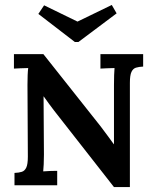

<svg xmlns="http://www.w3.org/2000/svg" viewBox="-20 -743 620 770"><path d="M437.1 7.3 196.9 -299.6Q187.4 -312.1 176.8 -326.4Q166.1 -340.7 155.5 -356.1H154.7L156.2 -123.2Q156.2 -103 155.3 -84.2Q154.4 -65.3 153.3 -55.7Q165 -56.8 183.4 -57.4Q201.7 -57.9 209.4 -57.9V0H38.1V-49.5Q55.4 -50.2 67.3 -53.9Q79.2 -57.6 85.4 -71Q91.7 -84.3 91.7 -114.8L90.2 -402.6Q90.2 -422.8 90.9 -441.7Q91.7 -460.6 93.1 -470.1Q80.7 -469.7 62.5 -469.2Q44.4 -468.6 35.9 -467.9V-525.9H154L383.9 -235.8Q402.3 -211.6 414.7 -194.5Q427.2 -177.5 436.4 -164.6H437.1V-402.6Q437.1 -422.8 437.7 -441.7Q438.2 -460.6 439.3 -470.1Q427.6 -469.7 409.2 -469.2Q390.9 -468.6 382.8 -467.9V-525.9H554.1V-476Q537.2 -475.2 525.3 -471.6Q513.4 -467.9 507.2 -454.5Q500.9 -441.1 500.9 -410.7V7.3ZM280.2 -574.6 133.8 -687.2 156.9 -721.7 290.8 -656.4 428.3 -723.1 447.7 -689.4 294.5 -574.6Z"/></svg>

Font: Parastoo
Style: Regular
Weight: 400
Foundry: Saber Rastikerdar (saber.rastikerdar@gmail.com)
Version: Version 3.000